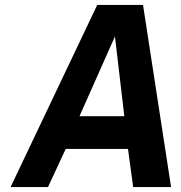

<svg xmlns="http://www.w3.org/2000/svg" viewBox="-20 -760 736 780"><path d="M375 -740H561L675 0H521L500 -155H247L175 0H23ZM485 -288 447 -612 303 -288Z"/></svg>

Font: Exo
Style: Bold Italic
Weight: 700
Italic angle: -9°
Designer: Natanael Gama
Foundry: Natanael Gama
Version: Version 1.500; ttfautohint (v1.6)